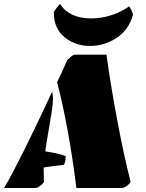

<svg xmlns="http://www.w3.org/2000/svg" viewBox="-40 -937 726 957"><path d="M567.9 0H340.8Q302.7 -303.7 244.6 -527.3Q272.9 -585 293 -632.8Q296.4 -640.1 310.8 -652.3Q325.2 -664.6 335.4 -664.6H490.7Q510.7 -517.1 544.7 -336.2Q578.6 -155.3 610.8 -32.2Q610.8 -25.9 595.2 -12.9Q579.6 0 567.9 0ZM177.7 -86.4 179.2 -32.2Q179.2 -25.9 163.3 -12.9Q147.5 0 136.2 0H-19.5Q57.6 -130.9 219.7 -479.5Q224.1 -466.8 224.1 -444.1Q224.1 -421.4 217.5 -378.4Q210.9 -335.4 200.7 -277.1Q190.4 -218.8 185.5 -182.6Q255.9 -171.9 287.6 -158.7Q287.6 -129.4 277.8 -115.2Q227.1 -110.8 177.7 -102.1ZM603.5 -905.3Q617.7 -885.7 623 -864.3Q603 -789.6 542.2 -748.8Q481.4 -708 409.2 -708Q335.9 -708 283.7 -750Q228 -793.9 228 -876Q237.3 -893.6 258.8 -917.5Q305.7 -845.2 415.5 -845.2Q464.8 -845.2 515.4 -861.3Q565.9 -877.4 603.5 -905.3Z"/></svg>

Font: Emblema One
Style: Regular
Weight: 400
Designer: Riccardo De Franceschi
Foundry: Riccardo De Franceschi
Version: Version 1.003